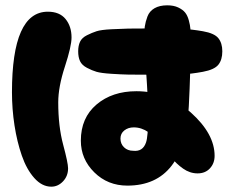

<svg xmlns="http://www.w3.org/2000/svg" viewBox="-20 -712 871 722"><path d="M459 -14Q676 -14 690 -313Q697 -446 697 -570Q697 -590 696 -603.5Q695 -617 690 -635.5Q685 -654 676 -665Q667 -676 650 -684Q633 -692 609 -692Q580 -692 561 -681Q542 -670 534.5 -650Q527 -630 524.5 -612.5Q522 -595 522 -570Q522 -549 529.5 -443Q537 -337 537 -275Q537 -198 529 -176Q517 -141 481 -145Q460 -145 446.5 -158Q433 -171 433 -191Q433 -210 447.5 -221.5Q462 -233 483 -233Q512 -233 538 -215Q564 -197 583.5 -171.5Q603 -146 623 -121Q643 -96 668.5 -78Q694 -60 723 -60Q752 -60 769.5 -79Q787 -98 787 -126Q787 -209 697.5 -289Q608 -369 493 -369Q402 -369 343 -319Q284 -269 284 -183Q284 -114 334.5 -64Q385 -14 459 -14ZM173 -10Q198 -10 217 -30Q236 -50 236 -79Q236 -99 217.5 -168Q199 -237 199 -327Q199 -385 224 -461.5Q249 -538 249 -571Q249 -613 226.5 -640.5Q204 -668 160 -668Q25 -668 25 -365Q25 -302 34.5 -240.5Q44 -179 62 -127Q80 -75 109 -42.5Q138 -10 173 -10ZM545 -431Q628 -431 664 -432.5Q700 -434 743 -442Q786 -450 801 -468.5Q816 -487 816 -519Q816 -550 801 -568.5Q786 -587 743 -594.5Q700 -602 664 -603.5Q628 -605 545 -605Q489 -605 463 -604.5Q437 -604 398.5 -602Q360 -600 343 -594.5Q326 -589 307 -579.5Q288 -570 281 -555Q274 -540 274 -519Q274 -497 281 -482Q288 -467 307 -457Q326 -447 343 -442Q360 -437 398.5 -434.5Q437 -432 463 -431.5Q489 -431 545 -431Z"/></svg>

Font: Cherry Bomb
Style: Regular
Weight: 400
Designer: satsuyako
Foundry: satsuyako
Version: Version 4.0